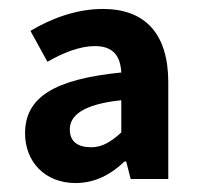

<svg xmlns="http://www.w3.org/2000/svg" viewBox="-20 -832 443 429"><path d="M149 -423C193 -423 229 -443 258 -471H262L272 -432H356V-648C356 -757 304 -812 210 -812C151 -812 95 -791 48 -763L86 -694C121 -714 158 -729 192 -729C233 -729 249 -707 251 -670C100 -655 36 -614 36 -534C36 -471 80 -423 149 -423ZM184 -503C153 -503 136 -516 136 -543C136 -573 164 -599 251 -608V-536C228 -515 208 -503 184 -503Z"/></svg>

Font: Noto Sans CJK KR Bold
Style: Regular
Weight: 700
Designer: Ryoko NISHIZUKA (kana & ideographs); Paul D. Hunt (Latin, Greek & Cyrillic); Wenlong ZHANG (bopomofo); Sandoll Communica
Foundry: Adobe Systems Incorporated
Version: Version 1.004;PS 1.004;hotconv 1.0.82;makeotf.lib2.5.63406